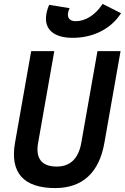

<svg xmlns="http://www.w3.org/2000/svg" viewBox="-20 -956 642 986"><path d="M263.2 9.8C402.8 9.8 489.3 -68.8 516.1 -222.7L599.1 -693.4H480.5L397.5 -222.7C383.3 -142.1 340.8 -100.6 271.5 -100.6C194.3 -100.6 161.1 -142.6 175.8 -222.7L258.8 -693.4H140.1L57.1 -222.7C30.3 -69.8 100.6 9.8 263.2 9.8ZM353.5 -761.7C455.1 -761.7 544.4 -805.2 595.2 -878.9L601.6 -888.2L506.8 -936L501.5 -928.2C466.3 -877 417 -847.2 369.1 -847.2C339.4 -847.2 324.7 -862.8 329.6 -890.1C330.6 -896.5 333.5 -905.8 337.4 -914.1L232.9 -931.2C226.6 -918.9 221.2 -901.4 218.3 -884.8C204.1 -807.1 254.4 -761.7 353.5 -761.7Z"/></svg>

Font: Cascadia Code SemiBold
Style: Italic
Weight: 600
Italic angle: -10°
Monospace: yes
Designer: Aaron Bell
Foundry: Saja Typeworks
Version: Version 2404.023